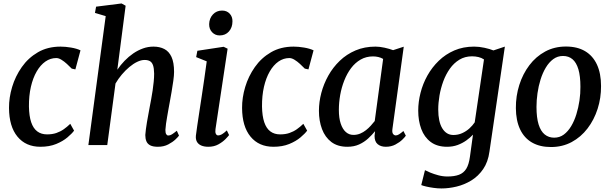

<svg xmlns="http://www.w3.org/2000/svg" viewBox="-20 -837 3528 1108"><path d="M213 10Q129 10 80.8 -48.5Q32.5 -107 32 -214Q31.5 -273 50 -335Q68.5 -397 105.8 -450Q143 -503 199 -535.5Q255 -568 329.5 -568Q357.5 -568 390 -562.5Q422.5 -557 444.5 -546.5L415 -436.5L394 -441Q381.5 -454 366 -468.2Q350.5 -482.5 334.5 -492.2Q318.5 -502 305 -502Q271 -502 242 -481.8Q213 -461.5 191.5 -424.2Q170 -387 158.2 -335.8Q146.5 -284.5 147 -222.5Q148 -167 160 -131.5Q172 -96 195 -78.8Q218 -61.5 251.5 -61.5Q282 -61.5 305.2 -69.5Q328.5 -77.5 348 -91.2Q367.5 -105 385.5 -122.5L407.5 -83Q395 -66 369 -44Q343 -22 304 -6Q265 10 213 10Z M891 10Q863 10 847 1.8Q831 -6.5 824.8 -21.8Q818.5 -37 818.5 -58Q819.5 -72.5 822 -91.8Q824.5 -111 828.2 -133Q832 -155 836.2 -177.2Q840.5 -199.5 844 -220Q848 -241 852.5 -265Q857 -289 860.8 -314.8Q864.5 -340.5 867 -365.2Q869.5 -390 869.5 -412Q869 -443.5 863 -460.5Q857 -477.5 845 -484.2Q833 -491 814.5 -491Q794.5 -491 772 -480.2Q749.5 -469.5 726.8 -450.5Q704 -431.5 683.2 -407Q662.5 -382.5 646.5 -355L599 0H490L590 -744L528 -762.5L534.5 -798.5L681.5 -817L705 -804L657 -434.5Q675.5 -462 699 -486.2Q722.5 -510.5 749.2 -528.8Q776 -547 805.2 -557.5Q834.5 -568 865.5 -568Q901.5 -568 928.2 -554.2Q955 -540.5 969.8 -508.5Q984.5 -476.5 984.5 -422Q984.5 -402 980.2 -371Q976 -340 970.2 -307Q964.5 -274 959.5 -247Q956 -228.5 952.2 -207.2Q948.5 -186 944.8 -164.8Q941 -143.5 938.2 -123.8Q935.5 -104 934.5 -87.5Q934.5 -70 939.2 -62.5Q944 -55 951 -55Q961.5 -55 972 -61.5Q982.5 -68 1000.5 -82.5L1013 -54.5Q1009 -48 992.8 -32.5Q976.5 -17 950.8 -3.5Q925 10 891 10Z M1182 10Q1158.5 10 1141.5 2.8Q1124.5 -4.5 1116.5 -18.8Q1108.5 -33 1110.5 -54.5Q1113 -75 1118 -109.5Q1123 -144 1129.8 -187.8Q1136.5 -231.5 1144 -281.2Q1151.5 -331 1159 -382.5Q1166.5 -434 1173 -483L1112 -507.5L1119 -544L1270.5 -567L1293.5 -556L1223.5 -91.5Q1221 -73.5 1225.8 -64.5Q1230.5 -55.5 1239 -55.5Q1249 -55.5 1260.5 -62Q1272 -68.5 1289 -84.5L1302 -57.5Q1297 -50.5 1281.2 -34.2Q1265.5 -18 1240.5 -4Q1215.5 10 1182 10ZM1247.5 -632.5Q1221.5 -632.5 1204 -651Q1186.5 -669.5 1187 -698Q1188 -731.5 1208.8 -753.8Q1229.5 -776 1261.5 -776Q1289 -776 1305.5 -758.2Q1322 -740.5 1321.5 -714Q1321.5 -678.5 1301.2 -655.5Q1281 -632.5 1247.5 -632.5Z M1558 10Q1474 10 1425.8 -48.5Q1377.5 -107 1377 -214Q1376.5 -273 1395 -335Q1413.5 -397 1450.8 -450Q1488 -503 1544 -535.5Q1600 -568 1674.5 -568Q1702.5 -568 1735 -562.5Q1767.5 -557 1789.5 -546.5L1760 -436.5L1739 -441Q1726.5 -454 1711 -468.2Q1695.5 -482.5 1679.5 -492.2Q1663.5 -502 1650 -502Q1616 -502 1587 -481.8Q1558 -461.5 1536.5 -424.2Q1515 -387 1503.2 -335.8Q1491.5 -284.5 1492 -222.5Q1493 -167 1505 -131.5Q1517 -96 1540 -78.8Q1563 -61.5 1596.5 -61.5Q1627 -61.5 1650.2 -69.5Q1673.5 -77.5 1693 -91.2Q1712.5 -105 1730.5 -122.5L1752.5 -83Q1740 -66 1714 -44Q1688 -22 1649 -6Q1610 10 1558 10Z M2245 -95.5Q2241.5 -73 2248.2 -64.2Q2255 -55.5 2264 -55.5Q2272.5 -55.5 2282.8 -61.8Q2293 -68 2308 -81L2322 -54Q2318 -47 2302.2 -31.5Q2286.5 -16 2262 -3Q2237.5 10 2206.5 10Q2177.5 10 2159.5 -5Q2141.5 -20 2141.5 -53L2144.5 -80Q2127 -58.5 2104.5 -37.8Q2082 -17 2052.5 -3.5Q2023 10 1984.5 10Q1928.5 10 1892.2 -17.5Q1856 -45 1838.2 -92.2Q1820.5 -139.5 1820.5 -197.5Q1820.5 -248 1834.2 -300.5Q1848 -353 1874.8 -400.8Q1901.5 -448.5 1940.8 -486.2Q1980 -524 2031.8 -546Q2083.5 -568 2146.5 -568Q2170.5 -568 2199 -561.8Q2227.5 -555.5 2248.5 -547.5L2310 -567.5ZM2191 -497Q2178 -504.5 2163.2 -508Q2148.5 -511.5 2132.5 -511.5Q2093 -511.5 2061.2 -493.2Q2029.5 -475 2006 -443.8Q1982.5 -412.5 1966.8 -372.5Q1951 -332.5 1943.2 -288.8Q1935.5 -245 1935.5 -203Q1935.5 -156 1946.2 -123.8Q1957 -91.5 1975.8 -75Q1994.5 -58.5 2019.5 -58.5Q2040.5 -58.5 2058.5 -66Q2076.5 -73.5 2092 -85.8Q2107.5 -98 2120 -112Q2132.5 -126 2142.5 -138.5Z M2804.5 38Q2796.5 98 2768.2 139Q2740 180 2699.8 204.5Q2659.5 229 2614.5 239.8Q2569.5 250.5 2528 250.5Q2505.5 250.5 2482.2 247.2Q2459 244 2439.8 239.5Q2420.5 235 2411 231L2432.5 145Q2442.5 150.5 2463 159Q2483.5 167.5 2509.5 174.5Q2535.5 181.5 2562.5 181.5Q2602 181.5 2628.8 171.5Q2655.5 161.5 2670.8 136.8Q2686 112 2692 67L2709.5 -60Q2693.5 -42.5 2671 -26.5Q2648.5 -10.5 2620.8 -0.2Q2593 10 2560 10Q2502.5 10 2465.5 -17.8Q2428.5 -45.5 2411 -92.8Q2393.5 -140 2393.5 -198.5Q2393.5 -249 2406.8 -301.2Q2420 -353.5 2446.5 -401Q2473 -448.5 2512 -486.2Q2551 -524 2602 -546Q2653 -568 2716 -568Q2745.5 -568 2776.2 -561.2Q2807 -554.5 2827.5 -546L2893.5 -568ZM2773 -494Q2759 -503.5 2741 -507.8Q2723 -512 2704 -512Q2663 -512 2631 -492.5Q2599 -473 2576 -440.5Q2553 -408 2538.2 -368Q2523.5 -328 2516.2 -285.5Q2509 -243 2509 -204.5Q2509 -170 2514.8 -143Q2520.5 -116 2532 -97Q2543.5 -78 2559.5 -68Q2575.5 -58 2596.5 -58Q2624 -58 2647.5 -68.8Q2671 -79.5 2689.2 -96.2Q2707.5 -113 2719.5 -131Z M3246 -568.5Q3311 -568.5 3356 -542Q3401 -515.5 3424.8 -464.5Q3448.5 -413.5 3448.5 -340.5Q3449 -272 3428.8 -208.8Q3408.5 -145.5 3370.5 -95.8Q3332.5 -46 3279 -17.2Q3225.5 11.5 3159.5 11.5Q3095.5 11.5 3050.2 -14.5Q3005 -40.5 2981.2 -91Q2957.5 -141.5 2957 -213Q2956.5 -283 2976.8 -346.8Q2997 -410.5 3034.8 -460.5Q3072.5 -510.5 3126 -539.5Q3179.5 -568.5 3246 -568.5ZM3229 -514Q3197.5 -514 3172.8 -495.8Q3148 -477.5 3129.8 -447Q3111.5 -416.5 3099.5 -378.2Q3087.5 -340 3081.8 -299.2Q3076 -258.5 3076 -220Q3076 -158 3088.2 -118.8Q3100.5 -79.5 3123.5 -61Q3146.5 -42.5 3178 -42.5Q3209.5 -42.5 3233.8 -60.5Q3258 -78.5 3276.2 -109Q3294.5 -139.5 3306.2 -177.8Q3318 -216 3324 -256.8Q3330 -297.5 3329.5 -336Q3329.5 -398 3317.8 -437.2Q3306 -476.5 3283.8 -495.2Q3261.5 -514 3229 -514Z"/></svg>

Font: Merriweather Light 18pt Medium
Style: Italic
Weight: 500
Italic angle: -7.8°
Version: Version 2.101